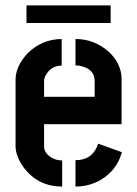

<svg xmlns="http://www.w3.org/2000/svg" viewBox="-20 -684 504 704"><path d="M77.1 -599.6V-664.1H385.7V-599.6ZM37.1 -147.5V-395.5Q39.1 -443.4 81.1 -488.3Q132.8 -540 206.1 -541V-443.4Q168 -443.4 148.4 -409.2Q141.6 -397.5 141.6 -387.7V-329.1H327.1V-386.7Q327.1 -427.7 282.2 -440.4Q269.5 -444.3 256.8 -444.3V-541Q326.2 -541 379.9 -493.2Q424.8 -450.2 425.8 -396.5V-228.5H141.6V-147.5Q141.6 -122.1 169.9 -105.5Q187.5 -95.7 208 -95.7V0Q117.2 0 64.5 -73.2Q37.1 -113.3 37.1 -147.5ZM256.8 0V-96.7Q313.5 -96.7 335 -144.5Q337.9 -151.4 339.8 -157.2L426.8 -126Q409.2 -59.6 347.7 -23.4Q305.7 0 256.8 0Z"/></svg>

Font: Post No Bills Colombo
Style: Bold
Weight: 700
Designer: Kosala Senevirathne, Siva Puranthara, Lasantha Premarathna, Tharique Azeez
Foundry: Mooniak
Version: Version 1.220 ; ttfautohint (v1.6)